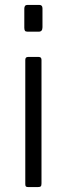

<svg xmlns="http://www.w3.org/2000/svg" viewBox="-20 -762 272 782"><path d="M149 -15Q149 -6 146 -3Q143 0 133 0H96Q88 0 85.5 -2.5Q83 -5 83 -12V-518Q83 -530 94 -530H138Q149 -530 149 -518ZM153 -651Q153 -633 138 -633H92Q84 -633 81.5 -637Q79 -641 79 -649V-727Q79 -742 92 -742H140Q153 -742 153 -728Z"/></svg>

Font: Libre Franklin Light
Style: Regular
Weight: 300
Designer: Pablo Impallari, Rodrigo Fuenzalida, Nhung Nguyen
Foundry: Impallari Type
Version: Version 3.000